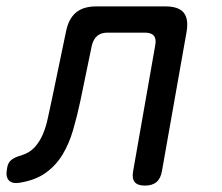

<svg xmlns="http://www.w3.org/2000/svg" viewBox="-74 -570 694 600"><path d="M132 -470Q140 -511 163 -530.5Q186 -550 227 -550H443Q484 -550 500 -530.5Q516 -511 509 -470L432 -35Q428 -12 415 -1Q402 10 379 10Q356 10 347 -1Q338 -12 342 -35L411 -428Q415 -448 407 -458Q399 -468 379 -468H262Q242 -468 230 -458Q218 -448 213 -428L177 -254Q167 -207 154.5 -164Q142 -121 121.5 -87Q101 -53 69 -30Q37 -7 -12 1Q-36 5 -46.5 -6.5Q-57 -18 -52 -43Q-50 -60 -40 -69Q-30 -78 -9 -84Q18 -92 34 -109.5Q50 -127 60 -150.5Q70 -174 75.5 -201Q81 -228 87 -254Z"/></svg>

Font: Maple Mono Normal NL
Style: Italic
Weight: 400
Italic angle: -10°
Monospace: yes
Designer: subframe7536
Version: Version 7.000